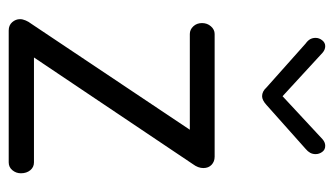

<svg xmlns="http://www.w3.org/2000/svg" viewBox="-183 -584 767 441"><g transform="rotate(90 200.5 -363.5)"><path d="M50 0Q38 0 31 -8Q24 -16 24 -26Q24 -32 27 -39Q30 -46 34 -51L278 -416H58Q48 -416 40.5 -424Q33 -432 33 -444Q33 -456 40.5 -464.5Q48 -473 58 -473H340Q351 -473 358.5 -466Q366 -459 366 -447Q366 -435 357 -423L112 -58H353Q364 -58 371 -49.5Q378 -41 378 -28Q378 -17 371 -8.5Q364 0 353 0ZM201 -582Q190 -582 181 -592L80 -682Q73 -687 70 -692.5Q67 -698 67 -705Q67 -713 72.5 -720Q78 -727 86 -727Q94 -727 101 -721L201 -629L300 -721Q307 -727 315 -727Q324 -727 329 -720Q334 -713 334 -705Q334 -698 331 -692.5Q328 -687 322 -682L221 -592Q210 -582 201 -582Z"/></g></svg>

Font: Dosis
Style: Regular
Weight: 400
Designer: EdgarTolentino, PabloImpallari, IginoMarini
Foundry: EdgarTolentino, PabloImpallari, IginoMarini
Version: Version 3.001; ttfautohint (v1.8.2)